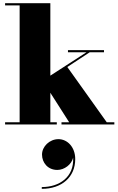

<svg xmlns="http://www.w3.org/2000/svg" viewBox="-20 -770 728 1188"><path d="M11.5 -13.5V0H331.5V-13.5H291.5V-196L408 -13.5H360.5V0H687.5V-13.5H640.5L396.5 -355.5L535 -446.5H623.5V-460H400.5V-446.5H515L291.5 -302V-750H11.5V-736.5H101.5V-13.5ZM240 186.5C240 236.5 276 281.5 334.5 281.5C378.5 281.5 422.5 248 432.5 206C439 325 348 387.5 238.5 387.5V398.5C362.5 398.5 445.5 325.5 445.5 214.5C445.5 140 397 91 341.5 91C287 91 240 136 240 186.5Z"/></svg>

Font: Bodoni* 16pt Fatface
Style: Regular
Weight: 900
Version: Version 2.3